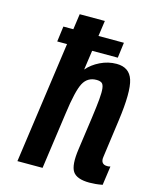

<svg xmlns="http://www.w3.org/2000/svg" viewBox="-112 -804 701 887"><g transform="rotate(15 238.5 -360.0)"><path d="M382.3 -552.7Q342 -552.7 304.5 -534.4Q267 -516.1 243.7 -488.4L278 -730H157.7L55.4 0H175.7L213.7 -270.9Q228.6 -381.6 248.7 -419.4Q268.9 -457.1 311.7 -457.1Q327.3 -457.1 336.1 -451.5Q345 -445.9 347.5 -427.2Q350 -408.6 346.9 -374.1Q343.9 -339.7 335.9 -281.9L314.1 -126.9Q302.7 -48.1 321.9 -19.1Q341.1 10 402.1 10Q416.3 10 430.9 8.6Q445.6 7.3 464.1 3.9L476.9 -87.1Q471.9 -85.4 468.4 -85.3Q465 -85.1 461.3 -85.1Q444.9 -85.1 437.9 -95Q430.9 -104.9 434.3 -124.1L458.9 -303.1Q478.3 -444 460.9 -498.4Q443.6 -552.7 382.3 -552.7ZM90 -581.6H379.6L389.1 -655.4H99.6Z"/></g></svg>

Font: Secuela ExtLt
Style: Italic
Weight: 200
Italic angle: -8°
Designer: Fernando Haro
Foundry: deFharo
Version: Version 1.704